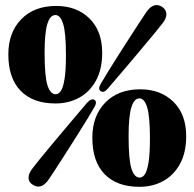

<svg xmlns="http://www.w3.org/2000/svg" viewBox="-20 -729 769 760"><path d="M202.5 -705.5Q283.5 -705.5 334 -656Q384.5 -606.5 384.5 -520Q384.5 -455 360 -410.2Q335.5 -365.5 293.8 -342.5Q252 -319.5 199.5 -319.5Q110.5 -319.5 61.8 -369.5Q13 -419.5 13 -514Q13 -600.5 64.2 -653Q115.5 -705.5 202.5 -705.5ZM241 -511Q241 -599 230 -634.2Q219 -669.5 199.5 -669.5Q178 -669.5 167.2 -633.5Q156.5 -597.5 156.5 -520.5Q156.5 -427.5 167.8 -391.8Q179 -356 200.5 -356Q212 -356 221 -369.2Q230 -382.5 235.5 -416.2Q241 -450 241 -511ZM406.5 -378Q390.5 -359.5 378.5 -368.5Q366.5 -376 379 -397.5Q388 -413.5 407 -444.2Q426 -475 449.5 -512Q473 -549 496 -584.5Q519 -620 536.5 -646.8Q554 -673.5 560.5 -683Q590 -723.5 623 -701Q638 -690 638.5 -673.5Q639 -657 625 -639Q618 -629.5 597.8 -604.8Q577.5 -580 550.2 -547.5Q523 -515 494.5 -481.2Q466 -447.5 442.2 -419.8Q418.5 -392 406.5 -378ZM325 -322.5Q342 -341 354.5 -333.5Q366 -324.5 352.5 -303Q343.5 -287 324.5 -256Q305.5 -225 282 -187.8Q258.5 -150.5 235.5 -114.8Q212.5 -79 195 -52Q177.5 -25 171 -16Q141.5 24 108.5 1.5Q93 -8.5 93 -25.2Q93 -42 107.5 -61Q114 -70 134.2 -95Q154.5 -120 181.8 -152.8Q209 -185.5 237.5 -219.2Q266 -253 289.5 -280.8Q313 -308.5 325 -322.5ZM535 -375.5Q616 -375.5 666.5 -326Q717 -276.5 717 -190Q717 -125 692.5 -80.2Q668 -35.5 626.2 -12.5Q584.5 10.5 532 10.5Q443 10.5 394.2 -39.5Q345.5 -89.5 345.5 -184Q345.5 -270.5 396.8 -323Q448 -375.5 535 -375.5ZM573.5 -181Q573.5 -269 562.5 -304.2Q551.5 -339.5 532 -339.5Q510.5 -339.5 499.8 -303.5Q489 -267.5 489 -190.5Q489 -97.5 500.2 -61.8Q511.5 -26 533 -26Q544.5 -26 553.5 -39.2Q562.5 -52.5 568 -86.2Q573.5 -120 573.5 -181Z"/></svg>

Font: Fraunces 144pt S050 Black
Style: Regular
Weight: 900
Version: Version 1.000; ttfautohint (v1.8.3)